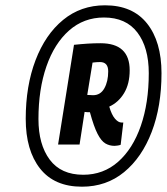

<svg xmlns="http://www.w3.org/2000/svg" viewBox="-20 -913 629 724"><path d="M289 -209Q185 -209 131 -277.5Q77 -346 77 -465Q77 -589 114 -686Q151 -783 218 -838Q285 -893 376 -893Q480 -893 534.5 -824.5Q589 -756 589 -637Q589 -512 552 -415.5Q515 -319 448 -264Q381 -209 289 -209ZM294 -254Q370 -254 425.5 -303Q481 -352 511 -438.5Q541 -525 541 -637Q541 -734 498 -790.5Q455 -847 372 -847Q296 -847 240.5 -798Q185 -749 155 -662.5Q125 -576 125 -464Q125 -368 167.5 -311Q210 -254 294 -254ZM199 -368 259 -744Q287 -747 311 -748.5Q335 -750 359 -750Q469 -750 469 -648Q469 -597 448 -562Q427 -527 392 -511Q401 -480 413.5 -465.5Q426 -451 438 -451Q442 -451 445 -451L435 -367Q430 -365 422.5 -364Q415 -363 412 -363Q393 -363 377.5 -372Q362 -381 348 -408Q334 -435 319 -490Q314 -490 309 -490Q304 -490 299 -491L280 -368ZM331 -554Q359 -554 373.5 -580Q388 -606 388 -644Q388 -679 357 -679Q349 -679 343.5 -678.5Q338 -678 329 -677L309 -555Q316 -555 321 -554.5Q326 -554 331 -554Z"/></svg>

Font: Georama SemiCondensed
Style: Bold Italic
Weight: 700
Width: 4
Italic angle: -9°
Designer: Jean-Baptiste Levee
Foundry: Production Type
Version: Version 1.000